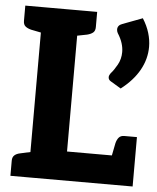

<svg xmlns="http://www.w3.org/2000/svg" viewBox="-52 -772 668 817"><g transform="rotate(5 281.5 -363.5)"><path d="M99 0V-727H254V-124H545V0ZM441 -101 456 -177Q460 -193 468 -202Q476 -211 491 -211H545V-124ZM23 0V-65Q23 -80 32 -88Q41 -96 57 -99L107 -110L121 0ZM121 -727 107 -617 57 -627Q41 -631 32 -638.5Q23 -646 23 -662V-727ZM330 -727V-662Q330 -646 321 -638.5Q312 -631 296 -627L245 -617L232 -727ZM441 -685 526 -717Q545 -687 554 -657Q563 -627 563 -598Q563 -546 536.5 -498.5Q510 -451 458 -411L413 -438Q403 -444 403 -455Q403 -460 405.5 -464.5Q408 -469 410 -472Q423 -486 437 -511Q451 -536 451 -566Q451 -584 445 -603.5Q439 -623 425 -645Q423 -649 422 -652.5Q421 -656 421 -660Q421 -678 441 -685Z"/></g></svg>

Font: Aleo ExtraBold
Style: Regular
Weight: 800
Designer: Alessio Laiso
Foundry: Alessio Laiso
Version: Version 2.001;gftools[0.9.29]